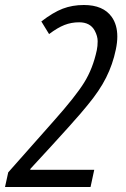

<svg xmlns="http://www.w3.org/2000/svg" viewBox="-61 -744 502 764"><path d="M134.3 -608.4 103.5 -658.7Q150.4 -694.8 188.7 -709.5Q227.1 -724.1 272.9 -724.1Q350.1 -724.1 383.8 -676.3Q405.8 -645 405.8 -598.6Q405.8 -574.7 399.9 -546.9Q387.7 -487.8 361.3 -435.3Q335 -382.8 287.1 -325.2Q248.5 -275.9 60.1 -72.3L59.1 -68.4H314L299.3 0H-41L-28.3 -58.1L153.3 -263.2Q239.3 -359.9 273.9 -415.5Q308.6 -471.2 324.2 -544.4Q327.6 -560.1 327.6 -580.1Q327.6 -600.1 315.9 -622.1Q297.9 -655.3 253.9 -655.3Q222.7 -655.3 195.3 -644.5Q168 -633.8 134.3 -608.4Z"/></svg>

Font: Open Sans Hebrew Condensed
Style: Italic
Weight: 400
Width: 3
Italic angle: -12°
Foundry: Ascender Corporation, Yanek Iontef
Version: Version 2.001;PS 002.001;hotconv 1.0.70;makeotf.lib2.5.58329